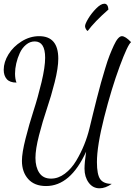

<svg xmlns="http://www.w3.org/2000/svg" viewBox="-20 -915 726 1034"><path d="M582 75.2Q547.4 99.1 516.1 99.1Q480 99.1 457.5 68.4Q435.1 37.6 435.1 -6.8Q435.1 -38.1 443.8 -98.1Q359.4 86.9 228 86.9Q165.5 86.9 131.8 49.1Q98.1 11.2 98.1 -48.8Q98.1 -91.8 117.7 -168.9Q137.2 -246.1 160.6 -318.4Q184.1 -390.6 203.6 -472.2Q223.1 -553.7 223.1 -604Q223.1 -691.9 167 -691.9Q141.6 -691.9 120.4 -674.3Q99.1 -656.7 86.7 -629.6Q74.2 -602.5 67.6 -573.7Q61 -544.9 61 -519Q61 -489.7 68.8 -470.2Q32.7 -470.2 16.4 -489Q0 -507.8 0 -539.1Q0 -580.6 25.6 -622.3Q51.3 -664.1 96.2 -692.1Q141.1 -720.2 190.9 -720.2Q293.9 -720.2 293.9 -599.1Q293.9 -549.8 274.7 -473.1Q255.4 -396.5 232.4 -329.1Q209.5 -261.7 190.2 -186.5Q170.9 -111.3 170.9 -64.9Q170.9 -15.1 191.7 15.9Q212.4 46.9 254.9 46.9Q293.9 46.9 329.3 20.3Q364.7 -6.3 390.4 -49.3Q416 -92.3 433.6 -136Q451.2 -179.7 461.9 -224.1Q473.6 -272.5 481.2 -303.5Q488.8 -334.5 501.5 -385Q514.2 -435.5 523.9 -469.5Q533.7 -503.4 546.4 -546.1Q559.1 -588.9 570.1 -616.7Q581.1 -644.5 592.8 -669.9Q604.5 -695.3 615.5 -707.8Q626.5 -720.2 636.2 -720.2Q655.3 -720.2 686 -688Q668.5 -676.3 624.3 -556.9Q580.1 -437.5 541 -283.2Q502 -128.9 502 -42Q502 25.4 520 50.3Q538.1 75.2 582 75.2ZM564 -863.8Q488.8 -797.9 452.1 -748Q445.8 -751.5 441.9 -759.8Q438 -768.1 438 -773.9Q438 -786.1 455.3 -814.9Q472.7 -843.8 498 -869.4Q523.4 -895 542 -895Q561.5 -895 564 -863.8Z"/></svg>

Font: Dancing Script OT
Style: Regular
Weight: 400
Foundry: Pablo Impallari. www.impallari.com
Version: Version 1.000